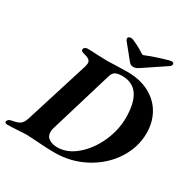

<svg xmlns="http://www.w3.org/2000/svg" viewBox="-239 -1017 1170 1192"><g transform="rotate(30 346.0 -420.5)"><path d="M177 1Q119 -3 109 -3Q78 -3 42 0Q28 1 8 2Q-12 3 -36 3Q-43 3 -47.5 -1Q-52 -5 -51 -11Q-44 -29 -23 -32Q19 -39 36 -52Q53 -65 63 -97L206 -553Q210 -571 210 -576Q210 -593 197 -602Q184 -611 152 -619Q134 -624 138 -640Q140 -646 147.5 -650.5Q155 -655 162 -655Q200 -655 240 -652Q290 -650 309 -650Q323 -650 361 -652Q409 -654 450 -654Q541 -654 607.5 -618.5Q674 -583 708.5 -521.5Q743 -460 743 -384Q743 -281 684.5 -191Q626 -101 525.5 -47Q425 7 306 7Q257 7 177 1ZM584 -401Q584 -616 435 -616Q401 -616 385 -606Q369 -596 362 -572L227 -123Q222 -109 222 -93Q222 -60 246.5 -45Q271 -30 306 -30Q376 -30 440.5 -84.5Q505 -139 544.5 -225.5Q584 -312 584 -401ZM423 -726 347 -820Q342 -828 343 -835Q344 -841 350.5 -844.5Q357 -848 365 -848Q376 -848 411.5 -830Q447 -812 469 -797Q473 -793 479 -793Q485 -793 493 -797Q523 -810 583 -829Q643 -848 655 -848Q671 -848 671 -836Q671 -825 660 -817L524 -726Q498 -708 487.5 -703Q477 -698 465 -698Q452 -698 443.5 -704Q435 -710 423 -726Z"/></g></svg>

Font: EB Garamond
Style: Bold Italic
Weight: 700
Italic angle: -17.2°
Designer: Georg Duffner and Octavio Pardo
Foundry: Georg Duffner
Version: Version 1.000